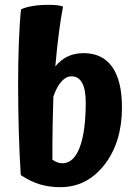

<svg xmlns="http://www.w3.org/2000/svg" viewBox="-20 -726 559 795"><path d="M485 -281Q485 -137 412.5 -44Q340 49 230 49Q184 49 145.5 37.5Q107 26 66 -1Q61 -74 58 -176Q55 -278 55 -376Q55 -466 58 -548Q61 -630 67 -687Q84 -696 114.5 -701Q145 -706 181 -706Q202 -706 215 -704.5Q228 -703 241 -699Q232 -652 224 -591Q216 -530 209 -451Q232 -479 261 -492.5Q290 -506 326 -506Q404 -506 444.5 -449Q485 -392 485 -281ZM197 -65Q206 -58 217 -54Q228 -50 238 -50Q285 -50 310 -115.5Q335 -181 335 -302Q335 -356 320 -383Q305 -410 276 -410Q254 -410 234.5 -388.5Q215 -367 201 -326Q199 -253 198 -211Q197 -169 197 -133Q197 -116 197 -99Q197 -82 197 -65Z"/></svg>

Font: Atma SemiBold
Style: Regular
Weight: 600
Designer: Gregori Vincens, Jeremie Hornus, Riccardo Olocco, Yoann Minet.
Foundry: black foundry
Version: Version 1.102;PS 1.100;hotconv 1.0.86;makeotf.lib2.5.63406